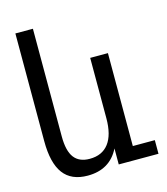

<svg xmlns="http://www.w3.org/2000/svg" viewBox="-114 -849 829 952"><g transform="rotate(-15 300.0 -373.0)"><path d="M219 14Q135 14 94.5 -40.5Q54 -95 54 -207V-760H144V-207Q144 -133 170 -98.5Q196 -64 250 -64Q314 -64 347.5 -108Q381 -152 381 -237V-547H472V-70H585V0H381V-82Q333 14 219 14Z"/></g></svg>

Font: PlemolJP35 Console
Style: Regular
Weight: 400
Version: v2.0.3; ttfautohint (v1.8.4.7-5d5b-dirty) -l 6 -r 45 -G 200 